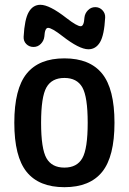

<svg xmlns="http://www.w3.org/2000/svg" viewBox="-20 -775 540 805"><path d="M325.2 -408.7Q302.7 -448.2 250 -448.2Q197.3 -448.2 174.8 -408.7Q152.3 -369.1 152.3 -260.3Q152.3 -151.4 174.8 -111.8Q197.3 -72.3 250 -72.3Q302.7 -72.3 325.2 -111.8Q347.7 -151.4 347.7 -260.3Q347.7 -369.1 325.2 -408.7ZM408.2 -54.2Q356.4 9.8 250 9.8Q143.6 9.8 91.8 -54.2Q40 -118.2 40 -260.3Q40 -402.3 91.8 -466.3Q143.6 -530.3 250 -530.3Q356.4 -530.3 408.2 -466.3Q460 -402.3 460 -260.3Q460 -118.2 408.2 -54.2ZM334 -701.2Q335.9 -718.8 348.6 -731.9Q361.3 -745.1 379.4 -745.1Q397.5 -745.1 409.7 -731.9Q421.9 -718.8 420.9 -701.2Q417 -627.9 399.4 -598.1Q381.8 -568.4 350.6 -568.4Q312.5 -568.4 241.2 -624Q197.3 -658.2 181.6 -658.2Q168 -658.2 166 -622.1Q164.1 -604.5 151.4 -591.3Q138.7 -578.1 120.6 -578.1Q102.5 -578.1 90.3 -590.3Q78.1 -602.5 79.1 -621.1Q83 -694.3 100.6 -724.6Q118.2 -754.9 149.4 -754.9Q187.5 -754.9 258.8 -699.2Q302.7 -665 318.4 -665Q332 -665 334 -701.2Z"/></svg>

Font: Rounded Mgen+ 1mn medium
Style: Regular
Weight: 500
Designer: [Source Han Sans]
Ryoko NISHIZUKA  (kana & ideographs); Paul D. Hunt (Latin, Greek & Cyrillic); Wenlong ZHANG  (bopomofo
Version: Version 1.059.20150602